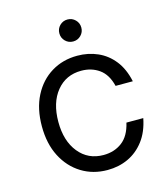

<svg xmlns="http://www.w3.org/2000/svg" viewBox="-104 -755 726 844"><g transform="rotate(-15 258.5 -332.5)"><path d="M281.7 10Q215.8 10 163.8 -22.1Q111.7 -54.2 81.7 -112.5Q51.7 -170.8 51.7 -250Q51.7 -330 81.7 -388.3Q111.7 -446.7 163.8 -478.3Q215.8 -510 281.7 -510Q331.7 -510 374.2 -491.2Q416.7 -472.5 446.7 -434.6Q476.7 -396.7 489.2 -338.3H410.8Q397.5 -392.5 362.9 -417.1Q328.3 -441.7 281.7 -441.7Q211.7 -441.7 169.2 -389.6Q126.7 -337.5 126.7 -250Q126.7 -163.3 169.2 -110.8Q211.7 -58.3 281.7 -58.3Q330.8 -58.3 366.2 -85Q401.7 -111.7 415 -170H491.7Q480 -110 449.6 -70Q419.2 -30 376.2 -10Q333.3 10 281.7 10ZM281.7 -575Q260.8 -575 246.2 -589.6Q231.7 -604.2 231.7 -625Q231.7 -645.8 246.2 -660.4Q260.8 -675 281.7 -675Q302.5 -675 317.1 -660.4Q331.7 -645.8 331.7 -625Q331.7 -604.2 317.1 -589.6Q302.5 -575 281.7 -575Z"/></g></svg>

Font: Funnel Sans Light
Style: Regular
Weight: 300
Designer: NORD ID, Kristian Moeller
Foundry: Dicotype
Version: Version 1.000